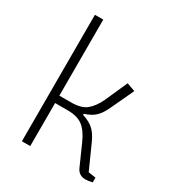

<svg xmlns="http://www.w3.org/2000/svg" viewBox="-163 -769 807 877"><g transform="rotate(30 240.0 -330.5)"><path d="M370 -25 322 -133Q300 -183 271.5 -205Q243 -227 192 -227H125V0H81V-667H125V-266H187Q240 -266 267 -288Q294 -310 314 -352L367 -471L411 -455L355 -335Q339 -300 319 -280.5Q299 -261 263 -250V-244Q301 -232 322 -212.5Q343 -193 360 -155L416 -30L455 -24V1Q433 6 419 6Q384 6 370 -25Z"/></g></svg>

Font: Athiti Light
Style: Regular
Weight: 300
Designer: CadsonDemak Team
Foundry: CadsonDemak
Version: Version 1.033